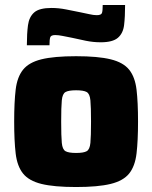

<svg xmlns="http://www.w3.org/2000/svg" viewBox="-20 -744 612 772"><path d="M286 8Q197 8 146.5 -4.5Q96 -17 72.5 -46.5Q49 -76 43 -127Q37 -178 37 -255Q37 -333 43 -383.5Q49 -434 72.5 -463.5Q96 -493 146.5 -505.5Q197 -518 286 -518Q374 -518 425 -505.5Q476 -493 499.5 -463.5Q523 -434 529 -383.5Q535 -333 535 -255Q535 -178 529 -127Q523 -76 499.5 -46.5Q476 -17 425 -4.5Q374 8 286 8ZM286 -129Q316 -129 328.5 -136Q341 -143 343.5 -169.5Q346 -196 346 -255Q346 -314 343.5 -340.5Q341 -367 328.5 -374Q316 -381 286 -381Q256 -381 243.5 -374Q231 -367 228.5 -340.5Q226 -314 226 -255Q226 -196 228.5 -169.5Q231 -143 243.5 -136Q256 -129 286 -129ZM88 -562Q88 -609 92.5 -642.5Q97 -676 117.5 -694Q138 -712 187 -712Q216 -712 246 -706Q276 -700 301 -695Q322 -691 339 -687Q356 -683 369 -683Q387 -683 390 -692Q393 -701 393 -724H483Q483 -677 479 -643.5Q475 -610 454 -592Q433 -574 385 -574Q355 -574 325.5 -580Q296 -586 270 -592Q249 -596 232 -599.5Q215 -603 202 -603Q185 -603 182 -594Q179 -585 179 -562Z"/></svg>

Font: Saira ExtraBold
Style: Regular
Weight: 800
Designer: Hector Gatti with collaboration of the Omnibus-Type team
Foundry: Omnibus-Type
Version: Version 1.100; ttfautohint (v1.8.3)